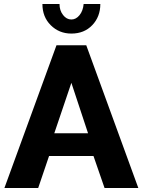

<svg xmlns="http://www.w3.org/2000/svg" viewBox="-20 -935 710 955"><path d="M276 -915H191Q191 -851 232 -810Q274 -768 335 -768Q399 -768 439 -810Q479 -852 479 -915H396Q393 -881 375.5 -859.5Q358 -838 335 -838Q311 -838 293.5 -860.5Q276 -883 276 -915ZM170 0 224 -159H445L500 0H668L409 -710H261L2 0ZM335 -523 418 -272H250Z"/></svg>

Font: RT Raleway ExtraBold
Style: Regular
Weight: 400
Designer: Matt McInerney, Pablo Impallari, Rodrigo Fuenzalida — Edited by Milan Moffatt in April 2016
Foundry: Matt McInerney, Pablo Impallari, Rodrigo Fuenzalida — Edited by Milan Moffatt in April 2016
Version: Version 3.001